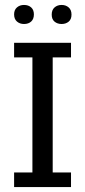

<svg xmlns="http://www.w3.org/2000/svg" viewBox="-20 -756 344 776"><path d="M37 0V-59H111V-524H37V-583H267V-524H193V-59H267V0ZM77 -659Q60 -659 48.5 -669Q37 -679 37 -698Q37 -716 48.5 -726Q60 -736 77 -736Q95 -736 106 -726Q117 -716 117 -698Q117 -679 106 -669Q95 -659 77 -659ZM229 -659Q212 -659 200.5 -668.5Q189 -678 189 -697Q189 -716 200.5 -726Q212 -736 229 -736Q246 -736 257.5 -726Q269 -716 269 -697Q269 -678 257.5 -668.5Q246 -659 229 -659Z"/></svg>

Font: Rokkitt
Style: Regular
Weight: 400
Designer: Vernon Adams
Foundry: Vernon Adams
Version: Version 3.103